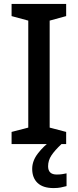

<svg xmlns="http://www.w3.org/2000/svg" viewBox="-20 -734 397 978"><path d="M317 0H39V-62L124 -84V-629L39 -652V-714H317V-652L233 -629V-84L317 -62ZM225 113Q225 155 269 155Q285 155 297.5 153Q310 151 319 149V214Q304 218 289 221Q274 224 253 224Q199 224 171.5 198Q144 172 144 126Q144 85 173.5 47Q203 9 240 -17L293 0Q259 32 242 57.5Q225 83 225 113Z"/></svg>

Font: Noto Sans Khmer UI Medium
Style: Regular
Weight: 500
Designer: Danh Hong and the Monotype Design Team
Foundry: Monotype Imaging Inc.
Version: Version 2.002; ttfautohint (v1.8.4.7-5d5b)